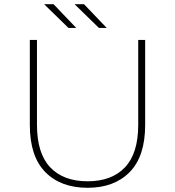

<svg xmlns="http://www.w3.org/2000/svg" viewBox="-20 -890 833 914"><path d="M397 4Q269 4 195.5 -71Q122 -146 122 -295V-700H156V-296Q156 -160 219 -93.5Q282 -27 397 -27Q512 -27 575 -93.5Q638 -160 638 -296V-700H671V-295Q671 -146 597.5 -71Q524 4 397 4ZM451 -757 335 -870H380L488 -757ZM306 -757 190 -870H235L343 -757Z"/></svg>

Font: Montserrat Thin ExtraLight
Style: Regular
Weight: 250
Version: Version 9.000